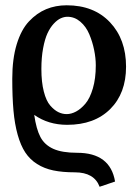

<svg xmlns="http://www.w3.org/2000/svg" viewBox="-20 -465 528 734"><path d="M234.9 -28.8Q252.4 -28.8 270.8 -38.6Q289.1 -48.3 306.4 -68.6Q323.7 -88.9 335 -127Q346.2 -165 346.2 -214.8Q346.2 -243.2 339.8 -274.2Q333.5 -305.2 321.3 -334.2Q309.1 -363.3 287.1 -382.1Q265.1 -400.9 237.8 -400.9Q225.1 -400.9 212.2 -395Q199.2 -389.2 185.5 -374.5Q171.9 -359.9 161.6 -337.9Q151.4 -315.9 144.8 -280.5Q138.2 -245.1 138.2 -201.2Q138.2 -150.9 147.5 -115Q156.7 -79.1 172.1 -61.5Q187.5 -43.9 202.9 -36.4Q218.3 -28.8 234.9 -28.8ZM461.9 -210Q461.9 -108.4 401.4 -48.1Q340.8 12.2 236.8 12.2Q164.6 12.2 110.8 -25.9Q118.7 28.8 134.5 58.8Q150.4 88.9 183.8 104Q217.3 119.1 274.9 119.1Q401.4 119.1 419.9 229L360.8 249Q340.3 193.8 266.1 193.8Q218.8 193.8 183.8 186.5Q148.9 179.2 121.6 161.9Q94.2 144.5 76.7 117.9Q59.1 91.3 47.6 50.3Q36.1 9.3 31.5 -42.2Q26.9 -93.8 26.9 -164.1Q26.9 -239.7 43.9 -295.7Q61 -351.6 90.8 -383.3Q120.6 -415 156.5 -429.9Q192.4 -444.8 234.9 -444.8Q338.9 -444.8 400.4 -379.9Q461.9 -314.9 461.9 -210Z"/></svg>

Font: Linux Libertine G
Style: Bold
Weight: 700
Designer: Philipp H. Poll
Foundry: Philipp H. Poll
Version: Version 5.0.3